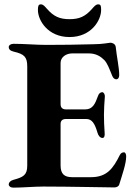

<svg xmlns="http://www.w3.org/2000/svg" viewBox="-20 -856 615 881"><path d="M43 -619C91 -608 105 -595 105 -551V-96C105 -53 87 -43 42 -31C27 -27 20 -18 20 -10C20 -2 28 5 41 5C82 5 138 0 179 0C297 0 471 4 505 4C514 4 524 0 527 -9C541 -55 559 -105 559 -138C559 -147 556 -157 549 -157C541 -157 535 -154 530 -145C499 -83 471 -43 397 -43H311C275 -43 258 -58 258 -97V-287C258 -302 266 -310 283 -310H376C402 -310 415 -289 427 -248C431 -233 440 -223 450 -223C458 -223 462 -231 460 -249C458 -275 457 -305 457 -330C457 -355 459 -386 461 -411C462 -425 455 -433 449 -433C441 -433 433 -427 429 -414C417 -381 406 -354 371 -354H283C268 -354 258 -361 258 -378V-567C258 -594 283 -611 312 -611H387C422 -611 443 -596 459 -580C473 -565 481 -542 495 -508C499 -497 507 -492 514 -492C521 -492 527 -499 527 -511C527 -546 516 -593 511 -641C509 -655 495 -660 486 -660C481 -660 450 -653 408 -653C346 -651 260 -650 192 -650C146 -650 91 -655 42 -655C29 -655 20 -648 20 -640C20 -631 26 -623 43 -619ZM299 -686C399 -686 444 -763 444 -810C444 -827 443 -836 431 -836C419 -836 413 -827 402 -815C372 -781 345 -768 299 -768C253 -768 226 -781 196 -815C185 -827 179 -836 167 -836C156 -836 154 -827 154 -810C154 -763 199 -686 299 -686Z"/></svg>

Font: EB Garamond
Style: Bold
Weight: 700
Designer: Georg Duffner and Octavio Pardo
Foundry: Georg Duffner
Version: Version 1.000;PS 001.000;hotconv 1.0.88;makeotf.lib2.5.64775